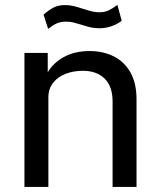

<svg xmlns="http://www.w3.org/2000/svg" viewBox="-20 -738 627 758"><path d="M76.5 -529H168.5V-452.5Q189.5 -489 232 -512.8Q274.5 -536.5 334 -536.5Q386 -536.5 428 -516Q470 -495.5 494.5 -452.8Q519 -410 519 -346V0H424.5V-337Q424.5 -397 393 -427.8Q361.5 -458.5 307.5 -458.5Q270.5 -458.5 239.5 -446.8Q208.5 -435 189.8 -411.2Q171 -387.5 171 -353.5V0H76.5ZM372 -626.5Q353 -626.5 337 -630.2Q321 -634 301 -640.5Q281.5 -646.5 269 -649.5Q256.5 -652.5 241.5 -652.5Q219 -652.5 203.8 -645.5Q188.5 -638.5 170 -624L152 -680Q172.5 -698.5 191.5 -708.2Q210.5 -718 237 -718Q254.5 -718 271 -714Q287.5 -710 308.5 -703Q329.5 -696 343.5 -692.8Q357.5 -689.5 372.5 -689.5Q393 -689.5 408.8 -697Q424.5 -704.5 443.5 -718.5L460.5 -656Q421 -626.5 372 -626.5Z"/></svg>

Font: 1883 Sans
Style: Regular
Weight: 400
Designer: 1883 Sans project is a fork of Public Sans.
Version: Version 1.009